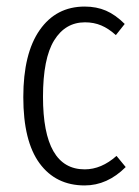

<svg xmlns="http://www.w3.org/2000/svg" viewBox="-20 -554 422 585"><path d="M360 -481 333 -447Q311 -467 288.5 -476.5Q266 -486 239 -486Q179 -486 145 -431Q111 -376 111 -259Q111 -38 238 -38Q289 -38 335 -79L363 -45Q307 11 238 11Q150 11 100.5 -56.5Q51 -124 51 -258Q51 -391 101 -462.5Q151 -534 238 -534Q274 -534 303 -521.5Q332 -509 360 -481Z"/></svg>

Font: Fira Sans Extra Condensed Light
Style: Regular
Weight: 300
Width: 1
Designer: Carrois Corporate & Edenspiekermann AG
Foundry: Carrois Corporate GbR & Edenspiekermann AG
Version: Version 4.203